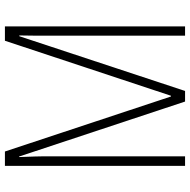

<svg xmlns="http://www.w3.org/2000/svg" viewBox="-16 -738 754 761"><g transform="rotate(-90 360.5 -357.0)"><path d="M339 0H381L598 -657H601C600 -603 600 -574 600 -556V0H637V-714H580L362 -56H359L141 -714H84V0H122V-557C122 -577 121 -604 119 -658H121Z"/></g></svg>

Font: Noto Sans Georgian Condensed ExtraLight
Style: Regular
Weight: 200
Width: 3
Designer: Monotype Design Team, Akaki Razmadze
Foundry: Google LLC
Version: Version 2.005